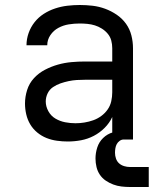

<svg xmlns="http://www.w3.org/2000/svg" viewBox="-20 -558 640 768"><path d="M251 8Q230 8 208 5Q186 2 166 -6Q146 -14 129 -28Q112 -42 101 -60.5Q90 -79 85 -100.5Q80 -122 80 -144Q80 -171 88.5 -198Q97 -225 116 -245.5Q135 -266 160 -279Q185 -292 211.5 -299.5Q238 -307 265.5 -309.5Q293 -312 321 -312H429V-365Q429 -381 425 -396Q421 -411 411 -423Q401 -435 387.5 -443.5Q374 -452 359.5 -456.5Q345 -461 329.5 -462.5Q314 -464 299 -464Q277 -464 255 -460.5Q233 -457 213.5 -446.5Q194 -436 181.5 -417.5Q169 -399 169 -377Q169 -377 169 -377Q169 -377 169 -377H86Q86 -377 86 -377Q86 -377 86 -377Q86 -402 94.5 -426Q103 -450 118.5 -469.5Q134 -489 155 -502.5Q176 -516 200 -524Q224 -532 249 -535Q274 -538 299 -538Q325 -538 350.5 -535Q376 -532 400.5 -523Q425 -514 447 -499Q469 -484 484 -463Q499 -442 505.5 -416.5Q512 -391 512 -365V0H429V-90Q418 -66 398.5 -46.5Q379 -27 355 -14.5Q331 -2 304.5 3Q278 8 251 8ZM282 -65Q300 -65 318 -68Q336 -71 353 -77Q370 -83 385 -94Q400 -105 410.5 -120Q421 -135 425 -153Q429 -171 429 -189V-239H321Q304 -239 287.5 -238Q271 -237 254.5 -233.5Q238 -230 222 -224.5Q206 -219 192 -209.5Q178 -200 170.5 -184.5Q163 -169 163 -152Q163 -132 173.5 -113Q184 -94 202 -83.5Q220 -73 240.5 -69Q261 -65 282 -65ZM500 190Q483 190 466 188Q449 186 433 180Q417 174 403 164.5Q389 155 379.5 141Q370 127 366 110Q362 93 362 76Q362 54 369 32Q376 10 392.5 -6Q409 -22 431 -28.5Q453 -35 475 -35V0Q466 0 458.5 5.5Q451 11 447 18.5Q443 26 441.5 35Q440 44 440 53Q440 65 444 76.5Q448 88 456.5 95.5Q465 103 476.5 106.5Q488 110 500 110H575V190Z"/></svg>

Font: Iosevka Curly Extended
Style: Regular
Weight: 400
Width: 7
Monospace: yes
Designer: Belleve Invis
Foundry: Belleve Invis
Version: Version 11.1.0; ttfautohint (v1.8.3)